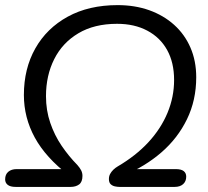

<svg xmlns="http://www.w3.org/2000/svg" viewBox="-20 -734 818 754"><path d="M257.6 0H41.4Q20.6 0 10.4 -8Q0.2 -16 0.2 -29.6Q0.2 -49.1 12.6 -59.5Q25 -69.9 45.3 -69.9H252L250.5 -45.5Q159.4 -115.3 116.6 -193.8Q73.8 -272.3 73.8 -360.9Q73.8 -464.5 118.7 -543.9Q163.5 -623.3 246.2 -668.6Q328.8 -713.9 441.9 -713.9Q509.7 -713.9 566 -693.9Q622.2 -673.8 663.8 -636.5Q705.3 -599.2 727.9 -547.1Q750.6 -494.9 750.6 -430.6Q750.6 -340.3 714.3 -265.8Q678.1 -191.3 614.1 -135.8Q550.1 -80.3 466.4 -45.5L467.4 -69.9H670Q691.4 -69.9 701.3 -62.2Q711.3 -54.4 711.3 -40.3Q711.3 -21.9 699.2 -10.9Q687 0 666.2 0H449.1Q441.6 0 431.6 -2Q421.7 -4 414.7 -10.6Q407.7 -17.2 407.7 -30.7Q407.7 -41.9 412.3 -50.6Q416.9 -59.3 424.7 -67.1Q432.5 -74.8 441.8 -80.2Q513.6 -122.2 563 -175.7Q612.3 -229.2 638 -291.4Q663.7 -353.5 663.7 -419.8Q663.7 -488.4 636.3 -537.7Q608.9 -587 558.3 -613.7Q507.8 -640.5 439.8 -640.5Q350.1 -640.5 287.6 -603.2Q225.1 -566 192.9 -501.7Q160.6 -437.5 160.6 -356.3Q160.6 -300.5 177.4 -251.5Q194.1 -202.6 222.2 -161.3Q250.3 -120 283.8 -86.1Q293.6 -74.9 298.7 -65Q303.8 -55 303.8 -43.3Q303.8 -19.5 290.7 -9.7Q277.5 0 257.6 0Z"/></svg>

Font: Nunito Variable Extra Light
Style: Italic
Weight: 200
Italic angle: -9°
Designer: Vernon Adams
Foundry: Vernon Adams
Version: Version 3.602